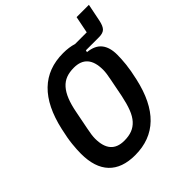

<svg xmlns="http://www.w3.org/2000/svg" viewBox="-215 -958 1125 1125"><g transform="rotate(-45 348.0 -395.5)"><path d="M696 -803 674 -694Q666 -656 651 -641.5Q636 -627 604 -627H495L492 -615Q552 -609 579.5 -574.5Q607 -540 607 -479Q607 -445 602.5 -401.5Q598 -358 584 -297Q515 12 265 12Q157 12 101.5 -46.5Q46 -105 46 -219Q46 -253 50.5 -296.5Q55 -340 69 -401Q138 -710 389 -710Q438 -710 476 -698H573L594 -803ZM280 -93Q317 -93 344.5 -103.5Q372 -114 393 -137Q414 -160 428.5 -197.5Q443 -235 454 -288L476 -400Q486 -447 486 -475Q486 -605 373 -605Q336 -605 308.5 -594.5Q281 -584 260 -560.5Q239 -537 224 -500Q209 -463 199 -410L177 -298Q167 -251 167 -223Q167 -93 280 -93Z"/></g></svg>

Font: IBM Plex Sans Cond SmBld
Style: Italic
Weight: 600
Width: 3
Italic angle: -11°
Designer: Mike Abbink, Paul van der Laan, Pieter van Rosmalen
Foundry: Bold Monday
Version: Version 1.3